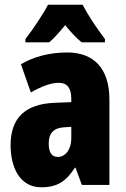

<svg xmlns="http://www.w3.org/2000/svg" viewBox="-20 -786 534 816"><path d="M331 -766H184C167 -731 115 -654 88 -620V-606H189C206 -620 229 -645 257 -679C284 -646 307 -622 327 -606H426V-620C386 -673 354 -722 331 -766ZM266 -563C190 -563 123 -545 69 -513L111 -393C160 -421 198 -434 230 -434C266 -434 283 -411 283 -366V-352L211 -349C90 -344 25 -287 25 -169C25 -79 61 10 156 10C225 10 262 -17 298 -73H301L328 0H445V-363C445 -498 376 -563 266 -563ZM253 -245 283 -247V-198C283 -151 258 -119 226 -119C200 -119 187 -138 187 -176C187 -220 209 -243 253 -245Z"/></svg>

Font: Noto Sans Lao ExtraCondensed Black
Style: Regular
Weight: 900
Width: 2
Designer: Monotype Design Team
Foundry: Monotype Imaging Inc.
Version: Version 2.003